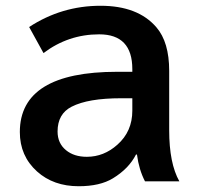

<svg xmlns="http://www.w3.org/2000/svg" viewBox="-20 -604 700 666"><path d="M439 -355V-364.3Q439 -484.9 324.2 -484.9Q216.8 -484.9 130.9 -419.9L81.1 -510.3Q193.8 -584 328.6 -584Q458.5 -584 522.5 -509.3Q566.9 -458 566.9 -357.9V-151.9Q566.9 -37.6 602.1 24.9H482.9Q461.9 -15.6 455.1 -67.9H451.7Q426.8 -19 371.6 14.6Q326.7 42 252.9 42Q165.5 42 108.4 -9.3Q48.8 -63 48.8 -146Q48.8 -355 386.7 -355ZM439 -263.2H399.9Q285.6 -263.2 228.5 -233.9Q179.7 -209 179.7 -147.9Q179.7 -106.9 209 -83Q236.8 -60.1 281.2 -60.1Q340.3 -60.1 387.2 -102.1Q439 -147.9 439 -220.2Z"/></svg>

Font: BIZ UDPGothic
Style: Bold
Weight: 700
Designer: TypeBank Co., Ltd.
Foundry: Morisawa Inc.
Version: Version 1.051